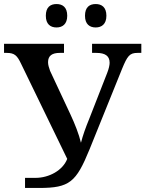

<svg xmlns="http://www.w3.org/2000/svg" viewBox="-20 -931 720 951"><path d="M260 -795C289 -795 313 -811 313 -853C313 -896 289 -911 260 -911C230 -911 207 -896 207 -853C207 -811 230 -795 260 -795ZM454 -795C483 -795 507 -811 507 -853C507 -896 483 -911 454 -911C424 -911 401 -896 401 -853C401 -811 424 -795 454 -795ZM104 0H174C325 0 357 -29 423 -190L585 -591C611 -654 622 -669 661 -669H680V-714H436V-669H457C501 -669 523 -654 523 -620C523 -609 519 -590 511 -570L423 -345C403 -296 391 -262 381 -224C371 -266 351 -317 329 -364L228 -580C222 -597 218 -610 218 -623C218 -655 238 -669 276 -669H297V-714H0V-669H13C52 -669 65 -656 84 -616L313 -144C291 -87 223 -50 156 -50H104Z"/></svg>

Font: Noto Serif Thai Medium
Style: Regular
Weight: 500
Designer: Monotype Design Team
Foundry: Monotype Imaging Inc.
Version: Version 1.901;PS 001.901;hotconv 1.0.88;makeotf.lib2.5.64775